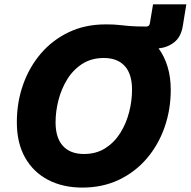

<svg xmlns="http://www.w3.org/2000/svg" viewBox="-20 -849 873 879"><path d="M356.9 9.8Q268.6 9.8 200.9 -25.1Q133.3 -60.1 95.2 -127Q57.1 -193.8 57.1 -289.6Q57.1 -379.9 85.4 -460.7Q113.8 -541.5 167 -603.8Q220.2 -666 295.2 -701.7Q370.1 -737.3 462.4 -737.3Q466.8 -737.3 470.7 -737.3Q501 -737.3 522.2 -734.9Q543.5 -732.4 571.5 -730Q599.6 -727.5 649.4 -727.5Q663.6 -727.5 666 -741.7L680.7 -829.1H833L816.9 -730Q808.6 -680.2 778.3 -656Q748 -631.8 706.1 -627.4Q732.9 -590.8 747.3 -543.2Q761.7 -495.6 761.7 -437.5Q761.7 -347.2 733.4 -266.4Q705.1 -185.5 651.9 -123.3Q598.6 -61 523.9 -25.6Q449.2 9.8 356.9 9.8ZM364.3 -144Q420.9 -144 462.4 -170.7Q503.9 -197.3 531 -240.7Q558.1 -284.2 571.3 -335.9Q584.5 -387.7 584.5 -438.5Q584.5 -510.3 551 -546.9Q517.6 -583.5 455.1 -583.5Q398.9 -583.5 357.2 -556.9Q315.4 -530.3 288.3 -486.6Q261.2 -442.9 247.8 -391.1Q234.4 -339.4 234.4 -289.1Q234.4 -217.8 268.1 -180.9Q301.8 -144 364.3 -144Z"/></svg>

Font: Inter Extra Bold
Style: Italic
Weight: 800
Italic angle: -9.39999°
Designer: Rasmus Andersson
Foundry: rsms
Version: Version 4.000;git-3c8e0fc